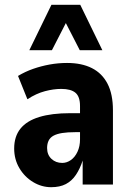

<svg xmlns="http://www.w3.org/2000/svg" viewBox="-20 -768 542 799"><path d="M193 11Q153 11 117.5 -10.5Q82 -32 60.5 -68.5Q39 -105 39 -150Q39 -200 65 -232.5Q91 -265 143 -281Q195 -297 272 -297H328V-218H293Q261 -218 239 -214.5Q217 -211 203 -203.5Q189 -196 182.5 -183Q176 -170 176 -152Q176 -124 194 -107Q212 -90 239 -90Q258 -90 275 -102Q292 -114 302.5 -136.5Q313 -159 313 -188V-327Q313 -366 294 -382Q275 -398 235 -398Q203 -398 167 -388.5Q131 -379 94 -355L55 -452Q85 -470 118 -481.5Q151 -493 186.5 -499.5Q222 -506 259 -506Q320 -506 362.5 -484.5Q405 -463 427.5 -419.5Q450 -376 450 -309V0H324V-100Q313 -66 296 -40.5Q279 -15 254 -2Q229 11 193 11ZM102 -559 194 -748H314L406 -559H312L254 -672L196 -559Z"/></svg>

Font: Nunito Sans 10pt Condensed ExtraBold
Style: Regular
Weight: 800
Width: 3
Designer: Vernon Adams
Foundry: Vernon Adams
Version: Version 3.101;gftools[0.9.27]